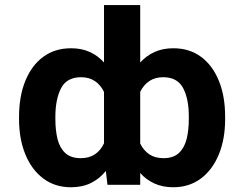

<svg xmlns="http://www.w3.org/2000/svg" viewBox="-20 -748 988 777"><path d="M891.1 -275.4V-265.6Q891.1 -185.1 865.5 -122.8Q839.8 -60.5 792.7 -25.4Q745.6 9.8 680.7 9.8Q638.2 9.8 605 -5.4Q571.8 -20.5 547.4 -47.9V0H415L408.2 -56.2Q383.3 -24.9 348.4 -7.6Q313.5 9.8 267.1 9.8Q202.6 9.8 155.5 -25.4Q108.4 -60.5 82.8 -122.8Q57.1 -185.1 57.1 -265.6V-275.4Q57.1 -358.9 82.8 -421.4Q108.4 -483.9 155.3 -518.3Q202.1 -552.7 267.6 -552.7Q310.5 -552.7 343.5 -537.6Q376.5 -522.5 400.9 -495.1V-727.5H547.4V-495.1Q572.3 -522.5 605.5 -537.6Q638.7 -552.7 681.6 -552.7Q746.6 -552.7 793.5 -518.1Q840.3 -483.4 865.7 -421.1Q891.1 -358.9 891.1 -275.4ZM204.1 -275.4V-265.6Q204.1 -221.7 212.6 -186Q221.2 -150.4 243.7 -129.2Q266.1 -107.9 307.1 -107.9Q341.3 -107.9 364.5 -123.8Q387.7 -139.6 400.9 -168V-376Q387.2 -404.3 364 -419.9Q340.8 -435.5 308.1 -435.5Q250 -435.5 227.1 -390.9Q204.1 -346.2 204.1 -275.4ZM744.1 -265.6V-275.4Q744.6 -346.2 721.4 -390.9Q698.2 -435.5 640.6 -435.5Q607.9 -435.5 584.7 -420.2Q561.5 -404.8 547.4 -376.5V-167Q561 -139.2 584.2 -123.5Q607.4 -107.9 641.6 -107.9Q682.1 -107.9 704.3 -129.2Q726.6 -150.4 735.4 -186Q744.1 -221.7 744.1 -265.6Z"/></svg>

Font: Inter-Bold
Style: Bold
Weight: 700
Designer: Rasmus Andersson
Foundry: rsms
Version: Version 4.000;git-a52131595